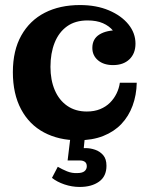

<svg xmlns="http://www.w3.org/2000/svg" viewBox="-20 -543 596 761"><path d="M289 13Q213 13 154.5 -18Q96 -49 63.5 -110Q31 -171 31 -257Q31 -343 64.5 -402.5Q98 -462 157.5 -492.5Q217 -523 297 -523L327 -462Q278 -462 245.5 -438.5Q213 -415 196.5 -373.5Q180 -332 180 -278Q180 -226 197 -186Q214 -146 246.5 -123.5Q279 -101 324 -101Q354 -101 377 -110.5Q400 -120 416 -136Q432 -152 442 -172.5Q452 -193 455 -215H522Q521 -166 505.5 -124Q490 -82 461 -51.5Q432 -21 389 -4Q346 13 289 13ZM428 -285Q391 -285 368.5 -304Q346 -323 346 -353Q346 -389 374.5 -406.5Q403 -424 451 -423V-380Q444 -402 428.5 -421Q413 -440 388 -451Q363 -462 327 -462L297 -523Q362 -523 411.5 -502Q461 -481 489 -446.5Q517 -412 517 -370Q517 -331 493 -308Q469 -285 428 -285ZM296 198Q265 198 235.5 188Q206 178 186 162L209 118Q226 128 245.5 136Q265 144 286 143Q306 143 315 135.5Q324 128 324 116Q324 104 316.5 98.5Q309 93 296 93H248L260 -6H317L312 44H319Q338 44 357 50.5Q376 57 389 72Q402 87 402 114Q402 156 372.5 177Q343 198 296 198Z"/></svg>

Font: Montagu Slab 144pt SemiBold
Style: Regular
Weight: 600
Version: Version 1.000